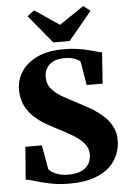

<svg xmlns="http://www.w3.org/2000/svg" viewBox="-64 -1034 732 1092"><g transform="rotate(-5 302.0 -488.0)"><path d="M287.5 11Q227 11 177.8 0.5Q128.5 -10 93.8 -20.8Q59 -31.5 41.5 -33L56 -219.5H150L174.5 -81.5Q181.5 -72 196.2 -62.8Q211 -53.5 233.2 -47Q255.5 -40.5 283.5 -40.5Q331.5 -40 361 -54Q390.5 -68 404 -91.5Q417.5 -115 417.5 -143.5Q417.5 -180.5 394.5 -207.8Q371.5 -235 331.5 -259Q291.5 -283 240.5 -308.5Q211.5 -323.5 178 -343Q144.5 -362.5 115 -390.2Q85.5 -418 66.8 -456.5Q48 -495 48 -547.5Q48 -600.5 78 -647.8Q108 -695 168.8 -724.2Q229.5 -753.5 321.5 -753.5Q365 -753.5 400 -748.2Q435 -743 461.8 -736Q488.5 -729 507.5 -723.5Q526.5 -718 537.5 -717L525 -539H434L411.5 -673.5Q407.5 -680 395 -686.8Q382.5 -693.5 364 -698.2Q345.5 -703 321.5 -702.5Q281.5 -702.5 255.8 -689Q230 -675.5 217.8 -653.5Q205.5 -631.5 205.5 -605.5Q205.5 -563 231.2 -534Q257 -505 298 -482.8Q339 -460.5 384.5 -436.5Q415 -421 449.5 -400.8Q484 -380.5 514.2 -353.5Q544.5 -326.5 563.5 -291.8Q582.5 -257 582.5 -211.5Q582.5 -171.5 567.2 -132Q552 -92.5 518.2 -60.2Q484.5 -28 427.8 -8.5Q371 11 287.5 11ZM266 -797 133 -958 172.5 -988.5 313 -893.5 453.5 -988.5 492.5 -957.5 359.5 -797Z"/></g></svg>

Font: Merriweather 72pt Black
Style: Regular
Weight: 900
Version: Version 2.100